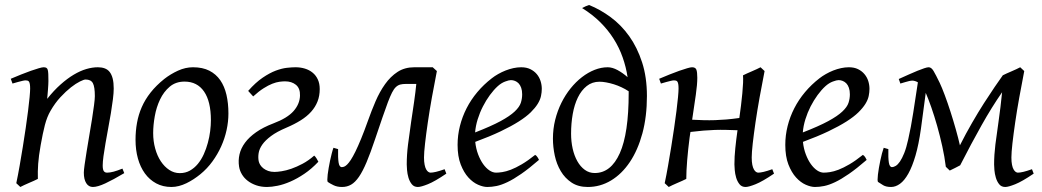

<svg xmlns="http://www.w3.org/2000/svg" viewBox="-20 -725 4153 765"><path d="M475.1 -35.2Q430.7 -8.8 399.7 5.6Q368.7 20 350.1 20Q333 20 323.5 4.6Q314 -10.7 314 -37.1Q314 -45.9 317.1 -68.6Q320.3 -91.3 325.2 -121.6Q330.1 -151.9 335.9 -186Q341.8 -220.2 346.7 -251Q351.6 -281.7 354.7 -306.2Q357.9 -330.6 357.9 -341.8Q357.9 -378.9 350.1 -393.6Q342.3 -408.2 320.8 -408.2Q314.5 -408.2 298.6 -400.4Q282.7 -392.6 262.7 -377Q242.7 -361.3 220.9 -337.9Q199.2 -314.5 181.2 -283.2Q167.5 -259.8 158.9 -227.1Q150.4 -194.3 142.1 -147Q134.3 -103.5 132.1 -72.3Q129.9 -41 130.9 -12.2Q124.5 -8.8 115 -4.6Q105.5 -0.5 95.5 3.9Q85.4 8.3 76.2 12.5Q66.9 16.6 61 20L44.9 4.9Q51.8 -27.3 58.3 -64.9Q64.9 -102.5 71 -140.4Q77.1 -178.2 82.5 -215.1Q87.9 -252 91.8 -283Q95.7 -314 97.9 -337.4Q100.1 -360.8 100.1 -372.1Q100.1 -383.3 98.9 -389.9Q97.7 -396.5 95.5 -399.7Q93.3 -402.8 89.8 -403.8Q86.4 -404.8 82 -404.8Q77.6 -404.8 69.1 -402.8Q60.5 -400.9 51.8 -398.4Q41.5 -395.5 29.8 -392.1L22.9 -411.1Q43.5 -419.9 64.2 -428.2Q85 -436.5 103 -442.9Q121.1 -449.2 134.5 -453.1Q147.9 -457 153.8 -457Q160.6 -457 164.6 -454.8Q168.5 -452.6 170.2 -446.8Q171.9 -440.9 172.4 -430.2Q172.9 -419.4 172.9 -401.9Q172.9 -396.5 172.4 -387.2Q171.9 -377.9 171.1 -367.4Q170.4 -356.9 169.4 -346.9Q168.5 -336.9 168 -331.1Q194.3 -364.3 221.2 -388.2Q248 -412.1 273.9 -427.5Q299.8 -442.9 324 -450Q348.1 -457 370.1 -457Q385.3 -457 397.2 -452.6Q409.2 -448.2 417 -438.2Q424.8 -428.2 429 -411.9Q433.1 -395.5 433.1 -372.1Q433.1 -355 429.9 -329.6Q426.8 -304.2 421.9 -274.7Q417 -245.1 411.1 -213.9Q405.3 -182.6 400.4 -154.3Q395.5 -126 392.3 -102.8Q389.2 -79.6 389.2 -65.9Q389.2 -49.3 393.6 -43.2Q397.9 -37.1 406.7 -37.1Q418 -37.1 432.6 -41Q447.3 -44.9 467.8 -53.2Z M820.3 -246.1Q820.3 -320.8 793 -360.4Q765.6 -399.9 715.3 -399.9Q680.2 -399.9 656.2 -379.6Q632.3 -359.4 617.7 -328.6Q603 -297.9 596.7 -262Q590.3 -226.1 590.3 -194.8Q590.3 -162.1 598.4 -133.1Q606.4 -104 620.8 -82.3Q635.3 -60.5 654.5 -47.9Q673.8 -35.2 696.3 -35.2Q718.8 -35.2 736.6 -45.2Q754.4 -55.2 768.3 -72Q782.2 -88.9 792 -110.6Q801.8 -132.3 808.1 -155.8Q814.5 -179.2 817.4 -202.6Q820.3 -226.1 820.3 -246.1ZM890.1 -272.9Q890.1 -240.2 882.8 -206.8Q875.5 -173.3 861.3 -141.8Q847.2 -110.4 826.4 -81.8Q805.7 -53.2 778.3 -30.8Q765.6 -20.5 751.5 -11.2Q737.3 -2 722.7 5.1Q708 12.2 692.9 16.1Q677.7 20 663.1 20Q628.9 20 602.3 5.6Q575.7 -8.8 557.4 -33.9Q539.1 -59.1 529.5 -93.5Q520 -127.9 520 -168Q520 -203.1 525.9 -235.6Q531.7 -268.1 544.9 -298.3Q558.1 -328.6 580.1 -356.4Q602.1 -384.3 634.3 -410.2Q659.2 -429.7 689 -443.4Q718.8 -457 749 -457Q787.1 -457 814 -443.4Q840.8 -429.7 857.7 -405.3Q874.5 -380.9 882.3 -347.2Q890.1 -313.5 890.1 -272.9Z M932.6 -61Q928.7 -85.9 934.3 -110.1Q939.9 -134.3 956.3 -156.5Q972.7 -178.7 1000.5 -198.2Q1028.3 -217.8 1069.3 -233.4Q1125 -254.4 1149.7 -282.5Q1174.3 -310.5 1175.3 -343.8Q1176.3 -373 1159.2 -387Q1142.1 -400.9 1115.7 -400.9Q1106 -400.9 1093.3 -399.2Q1080.6 -397.5 1064.9 -391.4Q1049.3 -385.3 1030.3 -373.3Q1011.2 -361.3 988.8 -340.8L968.8 -362.8Q998.5 -396.5 1026.6 -415.5Q1054.7 -434.6 1078.9 -443.6Q1103 -452.6 1123 -454.8Q1143.1 -457 1157.7 -457Q1177.2 -457 1194.8 -451.7Q1212.4 -446.3 1225.6 -435.5Q1238.8 -424.8 1246.3 -408.4Q1253.9 -392.1 1253.9 -370.1Q1253.9 -342.8 1245.1 -320.6Q1236.3 -298.3 1219.7 -279.8Q1203.1 -261.2 1178.2 -245.6Q1153.3 -230 1121.1 -216.3Q1083 -200.2 1060.1 -183.1Q1037.1 -166 1025.1 -148.9Q1013.2 -131.8 1010.5 -115Q1007.8 -98.1 1010.7 -83Q1012.2 -75.7 1016.8 -68.1Q1021.5 -60.5 1029.5 -54.2Q1037.6 -47.9 1048.6 -43.9Q1059.6 -40 1073.7 -40Q1084.5 -40 1102.1 -42.7Q1119.6 -45.4 1140.9 -52.7Q1162.1 -60.1 1185.5 -72.5Q1209 -85 1231.9 -105Q1236.3 -101.6 1241.2 -93.8Q1246.1 -85.9 1248.5 -80.6Q1221.2 -51.8 1192.6 -32.5Q1164.1 -13.2 1137 -1.5Q1109.9 10.3 1085.9 15.1Q1062 20 1043.9 20Q1020.5 20 1001.2 13.4Q981.9 6.8 967.5 -4.2Q953.1 -15.1 944.1 -30Q935.1 -44.9 932.6 -61Z M1600.6 -69.8Q1600.6 -107.9 1605.7 -149.2Q1610.8 -190.4 1618.2 -240.2Q1621.1 -258.8 1624 -279.1Q1627 -299.3 1629.9 -319.1Q1632.8 -338.9 1635 -357.2Q1637.2 -375.5 1638.7 -390.6H1598.1Q1584.5 -390.6 1575 -388.2Q1565.4 -385.7 1557.4 -378.2Q1549.3 -370.6 1542 -356.2Q1534.7 -341.8 1525.4 -317.4Q1516.1 -293 1503.9 -257.1Q1491.7 -221.2 1474.6 -170.9Q1456.1 -115.7 1440.7 -79.1Q1425.3 -42.5 1410.2 -20.5Q1395 1.5 1378.9 10.7Q1362.8 20 1342.8 20Q1323.2 20 1308.8 12.9Q1294.4 5.9 1286.1 0Q1284.2 -1.5 1284.2 -9.5Q1284.2 -17.6 1285.6 -29.5Q1287.1 -41.5 1289.6 -56.2Q1292 -70.8 1295.2 -85.4Q1298.3 -100.1 1301.8 -113.5Q1305.2 -127 1308.6 -136.2L1327.1 -130.9Q1326.2 -95.7 1329.1 -77.4Q1332 -59.1 1341.8 -59.1Q1346.2 -59.1 1351.3 -61Q1356.4 -63 1363 -69.3Q1369.6 -75.7 1377.7 -87.9Q1385.7 -100.1 1396 -120.8Q1406.2 -141.6 1418.7 -171.9Q1431.2 -202.1 1446.3 -244.6Q1460 -283.2 1476.3 -321.3Q1492.7 -359.4 1514.2 -389.6Q1535.6 -419.9 1564 -438.5Q1592.3 -457 1630.9 -457H1704.6V-456.5L1720.7 -441.9Q1710.4 -390.1 1700.9 -337.2Q1691.4 -284.2 1684.6 -237.3Q1677.7 -190.4 1673.6 -153.6Q1669.4 -116.7 1669.4 -97.7Q1669.4 -80.1 1671.9 -68.4Q1674.3 -56.6 1678.2 -49.8Q1682.1 -43 1686.8 -40Q1691.4 -37.1 1695.3 -37.1Q1703.6 -37.1 1717.3 -40.3Q1731 -43.5 1751.5 -50.8L1758.3 -33.2Q1712.4 -2 1684.8 9Q1657.2 20 1645 20Q1629.4 20 1620.6 8.8Q1611.8 -2.4 1607.4 -17.3Q1603 -32.2 1601.8 -47.4Q1600.6 -62.5 1600.6 -69.8Z M1963.4 -381.8Q1947.3 -367.2 1931.9 -346.2Q1916.5 -325.2 1904.1 -300.8Q1891.6 -276.4 1883.3 -249.8Q1875 -223.1 1873 -197.3Q1937 -222.2 1974.4 -242.4Q2011.7 -262.7 2030.8 -280.8Q2049.8 -298.8 2055.2 -315.4Q2060.5 -332 2060.5 -349.1Q2060.5 -364.3 2056.6 -375.2Q2052.7 -386.2 2046.4 -392.8Q2040 -399.4 2032 -402.6Q2023.9 -405.8 2015.6 -405.8Q2007.8 -405.8 1992.7 -400.1Q1977.5 -394.5 1963.4 -381.8ZM2138.7 -371.1Q2138.7 -357.4 2135.5 -342.3Q2132.3 -327.1 2122.3 -311Q2112.3 -294.9 2094.5 -277.3Q2076.7 -259.8 2047.1 -241Q2017.6 -222.2 1975.1 -201.9Q1932.6 -181.6 1873.5 -159.7Q1876.5 -132.3 1885 -109.9Q1893.6 -87.4 1905 -71.3Q1916.5 -55.2 1929.9 -46.1Q1943.4 -37.1 1956.5 -37.1Q1966.8 -37.1 1981.4 -39.3Q1996.1 -41.5 2015.4 -48.8Q2034.7 -56.2 2058.8 -70.3Q2083 -84.5 2112.3 -107.9Q2117.7 -105 2121.8 -98.4Q2126 -91.8 2127.4 -87.9Q2087.4 -53.2 2056.6 -32Q2025.9 -10.7 2001.7 0.7Q1977.5 12.2 1958.3 16.1Q1939 20 1921.4 20Q1905.3 20 1884.8 11Q1864.3 2 1846.2 -17.8Q1828.1 -37.6 1815.7 -69.6Q1803.2 -101.6 1803.2 -147.9Q1803.2 -186 1812.5 -222.9Q1821.8 -259.8 1839.1 -293.7Q1856.4 -327.6 1881.8 -357.9Q1907.2 -388.2 1939.5 -413.1Q1950.7 -421.9 1964.8 -429.9Q1979 -438 1994.4 -444.1Q2009.8 -450.2 2025.6 -453.6Q2041.5 -457 2056.6 -457Q2077.6 -457 2093 -449.5Q2108.4 -441.9 2118.7 -429.7Q2128.9 -417.5 2133.8 -402.1Q2138.7 -386.7 2138.7 -371.1Z M2349.6 -35.6Q2414.1 -35.6 2449.5 -114.5Q2484.9 -193.4 2484.9 -354V-361.3Q2471.7 -370.1 2456.5 -377.2Q2441.4 -384.3 2425.8 -389.2Q2410.2 -394 2395.5 -396.7Q2380.9 -399.4 2368.7 -399.4Q2339.4 -399.4 2317.9 -382.3Q2296.4 -365.2 2282.5 -336.7Q2268.6 -308.1 2262 -270.8Q2255.4 -233.4 2255.4 -192.4Q2255.4 -161.1 2261.7 -132.8Q2268.1 -104.5 2280.3 -82.8Q2292.5 -61 2310.1 -48.3Q2327.6 -35.6 2349.6 -35.6ZM2183.1 -172.9Q2183.1 -211.4 2192.1 -247.6Q2201.2 -283.7 2216.8 -315.2Q2232.4 -346.7 2253.4 -372.8Q2274.4 -398.9 2298.8 -417.7Q2323.2 -436.5 2349.4 -446.8Q2375.5 -457 2401.4 -457Q2419.9 -457 2440.9 -445.6Q2461.9 -434.1 2480.5 -417.5Q2474.6 -457.5 2460.9 -496.3Q2447.3 -535.2 2425 -570.3Q2402.8 -605.5 2371.6 -636.5Q2340.3 -667.5 2299.3 -692.9Q2306.2 -696.8 2313.5 -700Q2320.8 -703.1 2327.1 -705.1Q2372.1 -687 2413.6 -656.2Q2455.1 -625.5 2487.1 -580.8Q2519 -536.1 2538.3 -476.8Q2557.6 -417.5 2557.6 -342.3Q2557.6 -260.7 2539.6 -193.8Q2521.5 -127 2489.5 -79.3Q2457.5 -31.7 2414.6 -5.9Q2371.6 20 2321.8 20Q2283.7 20 2257.3 2.4Q2231 -15.1 2214.4 -43Q2197.8 -70.8 2190.4 -105.2Q2183.1 -139.6 2183.1 -172.9Z M2906.2 -69.8Q2906.2 -100.6 2909.7 -134.3Q2913.1 -168 2918.5 -206.1Q2894.5 -207 2872.6 -207.5Q2850.6 -208 2828.1 -207.3Q2805.7 -206.5 2782 -204.6Q2758.3 -202.6 2731 -199.2Q2730 -193.4 2729.2 -187.5Q2728.5 -181.6 2727.5 -175.8Q2724.6 -153.8 2722.2 -131.1Q2719.7 -108.4 2718 -86.9Q2716.3 -65.4 2715.3 -46.1Q2714.4 -26.9 2714.4 -12.2Q2708 -8.8 2698.5 -4.6Q2689 -0.5 2679 3.9Q2668.9 8.3 2659.7 12.5Q2650.4 16.6 2644.5 20L2628.4 4.9Q2635.3 -27.3 2641.8 -64.9Q2648.4 -102.5 2654.5 -140.4Q2660.6 -178.2 2666 -215.1Q2671.4 -252 2675.3 -283Q2679.2 -314 2681.4 -337.4Q2683.6 -360.8 2683.6 -372.1Q2683.6 -383.3 2682.4 -389.9Q2681.2 -396.5 2679 -399.7Q2676.8 -402.8 2673.3 -403.8Q2669.9 -404.8 2665.5 -404.8Q2661.1 -404.8 2652.6 -402.8Q2644 -400.9 2635.3 -398.4Q2625 -395.5 2613.3 -392.1L2606.4 -411.1Q2627 -419.9 2647.7 -428.2Q2668.5 -436.5 2686.5 -442.9Q2704.6 -449.2 2718 -453.1Q2731.4 -457 2737.3 -457Q2751 -457 2754.6 -447.5Q2758.3 -438 2758.3 -415Q2758.3 -388.7 2752.4 -347.2Q2746.6 -305.7 2737.8 -248Q2762.7 -246.6 2784.9 -246.1Q2807.1 -245.6 2829.3 -246.3Q2851.6 -247.1 2875 -249Q2898.4 -251 2925.8 -254.9Q2929.2 -278.8 2932.4 -304.4Q2935.5 -330.1 2937.7 -353Q2939.9 -376 2940.7 -394.8Q2941.4 -413.6 2940.4 -424.8Q2946.8 -428.2 2956.3 -432.4Q2965.8 -436.5 2975.8 -440.9Q2985.8 -445.3 2995.1 -449.5Q3004.4 -453.6 3010.3 -457L3026.4 -441.9Q3016.1 -390.1 3006.6 -337.2Q2997.1 -284.2 2990.2 -237.3Q2983.4 -190.4 2979.2 -153.6Q2975.1 -116.7 2975.1 -97.7Q2975.1 -80.1 2977.5 -68.4Q2980 -56.6 2983.9 -49.8Q2987.8 -43 2992.4 -40Q2997.1 -37.1 3001 -37.1Q3009.3 -37.1 3022.9 -40.3Q3036.6 -43.5 3057.1 -50.8L3064 -33.2Q3018.1 -2 2990.5 9Q2962.9 20 2950.7 20Q2935.1 20 2926.3 8.8Q2917.5 -2.4 2913.1 -17.3Q2908.7 -32.2 2907.5 -47.4Q2906.2 -62.5 2906.2 -69.8Z M3269 -381.8Q3252.9 -367.2 3237.5 -346.2Q3222.2 -325.2 3209.7 -300.8Q3197.3 -276.4 3189 -249.8Q3180.7 -223.1 3178.7 -197.3Q3242.7 -222.2 3280 -242.4Q3317.4 -262.7 3336.4 -280.8Q3355.5 -298.8 3360.8 -315.4Q3366.2 -332 3366.2 -349.1Q3366.2 -364.3 3362.3 -375.2Q3358.4 -386.2 3352.1 -392.8Q3345.7 -399.4 3337.6 -402.6Q3329.6 -405.8 3321.3 -405.8Q3313.5 -405.8 3298.3 -400.1Q3283.2 -394.5 3269 -381.8ZM3444.3 -371.1Q3444.3 -357.4 3441.2 -342.3Q3438 -327.1 3428 -311Q3418 -294.9 3400.1 -277.3Q3382.3 -259.8 3352.8 -241Q3323.2 -222.2 3280.8 -201.9Q3238.3 -181.6 3179.2 -159.7Q3182.1 -132.3 3190.7 -109.9Q3199.2 -87.4 3210.7 -71.3Q3222.2 -55.2 3235.6 -46.1Q3249 -37.1 3262.2 -37.1Q3272.5 -37.1 3287.1 -39.3Q3301.8 -41.5 3321 -48.8Q3340.3 -56.2 3364.5 -70.3Q3388.7 -84.5 3418 -107.9Q3423.3 -105 3427.5 -98.4Q3431.6 -91.8 3433.1 -87.9Q3393.1 -53.2 3362.3 -32Q3331.5 -10.7 3307.4 0.7Q3283.2 12.2 3263.9 16.1Q3244.6 20 3227.1 20Q3210.9 20 3190.4 11Q3169.9 2 3151.9 -17.8Q3133.8 -37.6 3121.3 -69.6Q3108.9 -101.6 3108.9 -147.9Q3108.9 -186 3118.2 -222.9Q3127.4 -259.8 3144.8 -293.7Q3162.1 -327.6 3187.5 -357.9Q3212.9 -388.2 3245.1 -413.1Q3256.3 -421.9 3270.5 -429.9Q3284.7 -438 3300 -444.1Q3315.4 -450.2 3331.3 -453.6Q3347.2 -457 3362.3 -457Q3383.3 -457 3398.7 -449.5Q3414.1 -441.9 3424.3 -429.7Q3434.6 -417.5 3439.5 -402.1Q3444.3 -386.7 3444.3 -371.1Z M3519.5 -130.9Q3518.6 -95.7 3521.5 -77.4Q3524.4 -59.1 3534.2 -59.1Q3540.5 -59.1 3548.8 -64Q3557.1 -68.8 3565.7 -81.3Q3574.2 -93.8 3582.8 -115Q3591.3 -136.2 3598.6 -169.4Q3609.9 -218.8 3618.7 -276.1Q3627.4 -333.5 3637.2 -397Q3630.4 -400.9 3624.8 -402.3Q3619.1 -403.8 3615.2 -403.8Q3610.4 -403.8 3602.5 -402.1Q3594.7 -400.4 3586.9 -397.9Q3578.1 -395.5 3567.4 -392.1L3561 -410.2Q3581.5 -419.4 3600.6 -428Q3619.6 -436.5 3635.3 -442.9Q3650.9 -449.2 3662.6 -453.1Q3674.3 -457 3680.2 -457Q3690.9 -457 3699.7 -442.1Q3708.5 -427.2 3724.1 -395Q3732.9 -376.5 3744.4 -345.7Q3755.9 -314.9 3767.1 -280Q3778.3 -245.1 3788.3 -209.7Q3798.3 -174.3 3804.7 -146Q3828.1 -192.4 3852.8 -235.1Q3877.4 -277.8 3900.6 -314Q3923.8 -350.1 3943.1 -378.4Q3962.4 -406.7 3975.1 -424.3V-424.8Q3981.4 -428.2 3991 -432.4Q4000.5 -436.5 4010.5 -440.9Q4020.5 -445.3 4029.8 -449.5Q4039.1 -453.6 4044.9 -457L4061 -441.9Q4050.8 -390.1 4041.3 -337.2Q4031.7 -284.2 4024.9 -237.3Q4018.1 -190.4 4013.9 -153.6Q4009.8 -116.7 4009.8 -97.7Q4009.8 -80.1 4012.2 -68.4Q4014.6 -56.6 4018.6 -49.8Q4022.5 -43 4027.1 -40Q4031.7 -37.1 4035.6 -37.1Q4043.9 -37.1 4057.6 -40.3Q4071.3 -43.5 4091.8 -50.8L4098.6 -33.2Q4052.7 -2 4025.1 9Q3997.6 20 3985.4 20Q3969.7 20 3960.9 8.8Q3952.1 -2.4 3947.8 -17.3Q3943.4 -32.2 3942.1 -47.4Q3940.9 -62.5 3940.9 -69.8Q3940.9 -107.9 3946 -149.2Q3951.2 -190.4 3958.5 -240.2Q3962.4 -268.6 3966.3 -299.1Q3970.2 -329.6 3972.7 -357.4Q3931.6 -298.3 3890.9 -225.8Q3850.1 -153.3 3805.7 -66.4Q3797.4 -62 3785.6 -55.9Q3773.9 -49.8 3764.2 -45.4L3748.5 -60.5Q3743.7 -100.1 3734.4 -142.1Q3725.1 -184.1 3713.9 -223.6Q3702.6 -263.2 3690.7 -297.4Q3678.7 -331.5 3668.5 -355L3649.4 -212.4Q3640.6 -149.4 3627.7 -105.2Q3614.7 -61 3599.1 -33.2Q3583.5 -5.4 3565.9 7.3Q3548.3 20 3530.3 20Q3510.7 20 3498.8 12.9Q3486.8 5.9 3478.5 0Q3476.6 -1.5 3476.6 -9.5Q3476.6 -17.6 3478 -29.5Q3479.5 -41.5 3481.9 -56.2Q3484.4 -70.8 3487.5 -85.4Q3490.7 -100.1 3494.1 -113.5Q3497.6 -127 3501 -136.2Z"/></svg>

Font: Gentium Plus Cyr
Style: Italic
Weight: 400
Italic angle: -8°
Designer: J. Victor Gaultney, Annie Olsen, Iska Routamaa, Becca Hirsbrunner
Foundry: SIL International
Version: Version 5.000